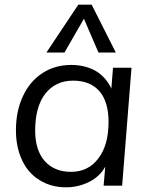

<svg xmlns="http://www.w3.org/2000/svg" viewBox="-20 -792 640 819"><path d="M541 -503 501 0H422L429 -81Q405 -38 360 -16Q314 7 262 7Q198 7 150 -23Q101 -52 75 -107Q48 -163 48 -236Q48 -319 78 -382Q107 -445 161 -480Q214 -515 284 -515Q343 -515 389 -489Q433 -462 455 -414L462 -503ZM283 -59Q357 -59 400 -117Q443 -173 443 -272Q443 -358 404 -403Q365 -448 292 -448Q217 -448 173 -392Q130 -336 130 -235Q130 -152 170 -106Q211 -59 283 -59ZM255 -568H178L314 -772H371L474 -568H400L338 -712Z"/></svg>

Font: PRinguin Sans
Style: Italic
Weight: 400
Designer: Vernon Adams
Foundry: Vernon Adams
Version: ""